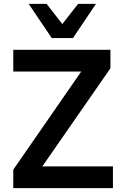

<svg xmlns="http://www.w3.org/2000/svg" viewBox="-20 -978 634 998"><path d="M49 0V-96L434 -652L439 -606H49V-719H554V-623L168 -67L163 -113H567V0ZM249 -780 129 -958H222L304 -853L386 -958H479L359 -780Z"/></svg>

Font: Nunitoga
Style: Bold
Weight: 700
Designer: Vernon Adams
Foundry: Vernon Adams
Version: Version 1.0